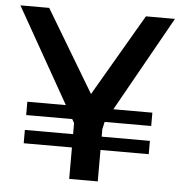

<svg xmlns="http://www.w3.org/2000/svg" viewBox="-51 -749 750 797"><g transform="rotate(5 324.0 -350.0)"><path d="M385.5 0H266.5V-131H65.5V-186.5H266.5V-232.5L257.5 -248.5H65.5V-304H226L2 -700H122L326 -359L525 -700H646L424 -304H586.5V-248.5H392.5L385.5 -217.5V-186.5H586.5V-131H385.5Z"/></g></svg>

Font: Argentum Novus Medium
Style: Regular
Weight: 500
Designer: Julieta Ulanovsky (font) & Cristiano Sobral (main changes)
Foundry: Julieta Ulanovsky (font) & Cristiano Sobral (main changes)
Version: Version 3.00;November 27, 2020;FontCreator 13.0.0.2655 64-bi